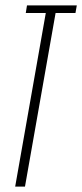

<svg xmlns="http://www.w3.org/2000/svg" viewBox="-20 -695 306 715"><path d="M36.5 0H73L187 -646.5H261L266 -675H80.5L76 -646.5H150.5Z"/></svg>

Font: Anybody ExtraCondensed ExtraLight
Style: Italic
Weight: 250
Width: 2
Italic angle: -10°
Version: Version 1.113;gftools[0.9.25]